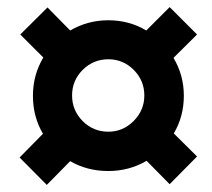

<svg xmlns="http://www.w3.org/2000/svg" viewBox="-20 -604 596 541"><path d="M72.8 -334Q72.8 -393.1 102.1 -441.9L37.1 -506.8L113.8 -583L177.7 -518.1Q227.1 -546.9 285.2 -546.9Q344.2 -546.9 392.1 -518.1L458 -584L535.2 -506.8L468.8 -440.9Q498 -392.6 498 -334Q498 -275.9 469.7 -228L535.2 -163.1L458 -85L393.1 -150.9Q343.8 -122.1 285.2 -122.1Q225.6 -122.1 177.7 -149.9L111.8 -83L35.2 -160.2L101.1 -227.1Q72.8 -274.9 72.8 -334ZM183.1 -335Q183.1 -293 212.9 -262.9Q242.7 -232.9 285.2 -232.9Q326.7 -232.9 356.7 -263.2Q386.7 -293.5 386.7 -335Q386.7 -377 356.9 -407Q327.1 -437 285.2 -437Q243.2 -437 213.1 -407.2Q183.1 -377.4 183.1 -335Z"/></svg>

Font: Arimo
Style: Bold Italic
Weight: 700
Italic angle: -12°
Designer: Steve Matteson
Foundry: Monotype Imaging Inc.
Version: Version 1.33